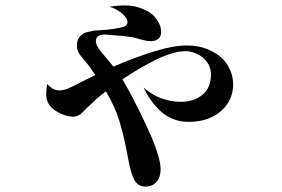

<svg xmlns="http://www.w3.org/2000/svg" viewBox="-20 -622 1040 709"><path d="M510 -299Q540 -272 575.5 -259Q611 -246 649 -246Q695 -246 727 -271.5Q759 -297 759 -347Q759 -366 751 -382Q743 -398 729.5 -409Q716 -420 699 -426.5Q682 -433 664 -433Q642 -433 615 -425Q588 -417 558 -402.5Q528 -388 495.5 -369Q463 -350 432 -329Q450 -299 466.5 -267.5Q483 -236 497 -207.5Q511 -179 522 -155Q533 -131 540 -115Q553 -85 563 -52Q573 -19 573 4Q573 33 557.5 50Q542 67 518 67Q498 67 486 55.5Q474 44 466 18Q458 -8 453 -36.5Q448 -65 441 -97Q435 -128 420.5 -176.5Q406 -225 371 -285Q349 -268 333.5 -254Q318 -240 306 -228Q298 -222 292 -214Q283 -205 279 -202Q265 -191 250 -191Q239 -191 226 -194.5Q213 -198 201 -204Q189 -210 179.5 -217Q170 -224 164 -232Q154 -246 151.5 -262Q149 -278 154 -312Q164 -301 175 -294.5Q186 -288 200 -288Q209 -288 219.5 -291Q230 -294 240 -299Q251 -304 261.5 -309.5Q272 -315 282 -320L332 -345Q323 -358 317.5 -366Q312 -374 307 -381Q299 -391 291.5 -399.5Q284 -408 278 -416Q272 -424 268.5 -431.5Q265 -439 264 -448Q263 -472 272.5 -484Q282 -496 296 -502Q304 -504 311.5 -505.5Q319 -507 327 -509Q335 -510 343 -510Q351 -510 356 -511Q379 -512 400.5 -515.5Q422 -519 433 -522Q444 -525 448.5 -532Q453 -539 449 -549Q444 -563 424 -577.5Q404 -592 384 -597Q451 -608 492 -594.5Q533 -581 550 -561Q575 -533 575 -504Q575 -487 564.5 -478.5Q554 -470 537 -470Q531 -470 524 -471Q517 -472 509 -474Q501 -476 494.5 -478Q488 -480 483 -481Q467 -486 436 -489Q405 -492 373 -494Q358 -496 346 -490.5Q334 -485 334 -468Q334 -455 354 -430Q363 -419 374 -406Q385 -393 399 -376Q478 -410 548.5 -432Q619 -454 669 -454Q710 -454 742 -442Q774 -430 796 -410.5Q818 -391 829.5 -364.5Q841 -338 841 -310Q841 -283 830.5 -258.5Q820 -234 799 -214.5Q778 -195 747.5 -183.5Q717 -172 677 -172Q621 -172 580 -205.5Q539 -239 510 -299Z"/></svg>

Font: XinYuGongZhangJiaSongA
Style: Regular
Weight: 900
Designer: XinYuGong
Foundry: Adobe Systems Incorporated
Version: Version 1.00